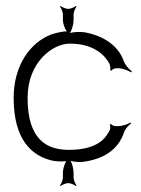

<svg xmlns="http://www.w3.org/2000/svg" viewBox="-20 -537 474 647"><path d="M26 -207C26 -66 87 -12 155 4C166 7 190 8 203 6C197 16 192 34 192 45V62C192 70 186 83 182 88L184 90C189 86 202 80 210 80C218 80 231 86 236 90L238 88C234 83 228 70 228 62V46C228 34 224 16 218 5C231 9 251 10 263 8C346 -4 383 -46 398 -91C402 -103 414 -116 422 -121L420 -124C412 -119 392 -112 379 -112H368C364 -112 356 -116 354 -119L350 -118C352 -114 352 -103 350 -99C337 -72 309 -32 212 -32C141 -32 73 -63 73 -207C73 -328 158 -390 215 -390C295 -390 333 -352 349 -322C351 -317 353 -304 351 -300L355 -299C357 -302 365 -307 371 -307H379C393 -307 413 -299 422 -293L424 -297C415 -303 402 -318 397 -331C381 -378 336 -415 266 -428C253 -430 230 -430 216 -426C223 -437 228 -457 228 -470V-489C228 -497 234 -510 238 -515L236 -517C231 -513 218 -507 210 -507C202 -507 189 -513 184 -517L182 -515C186 -510 192 -497 192 -489V-469C192 -458 198 -441 205 -431C191 -432 165 -425 153 -421C82 -394 26 -317 26 -207Z"/></svg>

Font: Armata Saber
Style: Rg
Weight: 400
Designer: Jasper
Foundry: Cannot Into Space Fonts
Version: Version 0.970